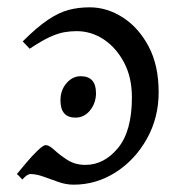

<svg xmlns="http://www.w3.org/2000/svg" viewBox="-20 -489 492 524"><path d="M63 -14Q54 -14 41 1Q36 -4 33.5 -7Q31 -10 26 -14Q36 -26 51.5 -44.5Q67 -63 82.5 -78Q98 -93 105 -93Q114 -93 128.5 -79.5Q143 -66 164 -52.5Q185 -39 213 -39Q264 -39 302 -85Q340 -131 340 -223Q340 -278 318.5 -318.5Q297 -359 263 -381.5Q229 -404 189 -404Q172 -404 155 -401Q138 -398 116 -388Q94 -378 61 -356L42 -376Q81 -415 111 -435Q141 -455 167.5 -462Q194 -469 225 -469Q272 -469 315 -441.5Q358 -414 385.5 -362.5Q413 -311 413 -237Q413 -168 381 -110.5Q349 -53 296 -19Q243 15 181 15Q160 15 139 7.5Q118 0 98.5 -7Q79 -14 63 -14ZM186 -168Q145 -168 145 -215Q145 -243 161.5 -262Q178 -281 200 -281Q242 -281 242 -235Q242 -208 226 -188Q210 -168 186 -168Z"/></svg>

Font: ChillKai
Style: Regular
Weight: 400
Designer: ChillType
Foundry: 寒蝉字型
Version: Version 2.000